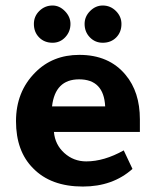

<svg xmlns="http://www.w3.org/2000/svg" viewBox="-20 -665 566 697"><path d="M487.8 -186H175.8Q179.7 -140.1 213.4 -109.6Q247.1 -79.1 293 -79.1Q357.9 -79.1 429.2 -119.1L460.9 -51.8Q389.2 12.2 280.8 12.2Q164.6 12.2 100.1 -54.2Q38.1 -116.2 38.1 -225.1Q38.1 -332 107.9 -401.9Q170.9 -465.8 268.1 -465.8Q376 -465.8 436 -393.1Q487.8 -331.1 487.8 -231.9ZM168.9 -278.8H361.8Q356.9 -377 267.1 -377Q180.2 -377 168.9 -278.8ZM103 -578.1Q103 -606 123 -625.5Q143.1 -645 170.9 -645Q195.8 -645 215.8 -624.5Q235.8 -604 235.8 -578.1Q235.8 -550.3 217 -530Q198.2 -509.8 170.9 -509.8Q141.1 -509.8 122.1 -529.1Q103 -548.3 103 -578.1ZM287.1 -578.1Q287.1 -605 307.1 -625Q327.1 -645 353 -645Q380.9 -645 400.9 -625Q420.9 -605 420.9 -578.1Q420.9 -548.3 401.9 -529.1Q382.8 -509.8 353 -509.8Q325.2 -509.8 306.2 -529.5Q287.1 -549.3 287.1 -578.1Z"/></svg>

Font: Tajawal
Style: Bold
Weight: 700
Designer: Boutros Fonts
Foundry: Created by Boutros International 2017
Version: Version 1.700